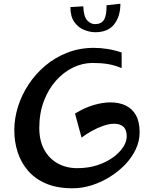

<svg xmlns="http://www.w3.org/2000/svg" viewBox="-20 -1011 826 1031"><path d="M370.2 0Q287 0 227.9 -25Q168.8 -50 130.8 -94Q92.8 -138 74.8 -194Q56.8 -250 56.8 -312Q56.8 -374 76.2 -437Q95.8 -500 132.8 -556.5Q169.8 -613 222.2 -657.5Q274.8 -702 340.9 -728Q407 -754 484.2 -754Q520 -754 557.5 -748Q595 -742 633.2 -729V-645.2Q595.2 -661.2 558.6 -667.1Q522 -673 477.5 -673Q423.2 -673 372 -648.2Q320.8 -623.5 279.9 -577.2Q239 -531 215 -466.8Q191 -402.5 191 -323.8Q191 -256 217.2 -207.6Q243.5 -159.2 289.8 -133.6Q336 -108 394.8 -108Q454 -108 502.8 -124Q551.5 -140 586.9 -165.8Q622.2 -191.5 641.4 -221.1Q660.5 -250.8 660.5 -278.8Q660.5 -314 642.9 -330.2Q625.2 -346.5 593.5 -346.5Q566.8 -346.5 535.2 -335.6Q503.8 -324.8 473.2 -307.9Q442.8 -291 418 -272L382.8 -401.2Q435.2 -433.2 483.6 -447.2Q532 -461.2 573 -461.2Q620.2 -461.2 655.4 -444.2Q690.5 -427.2 710.1 -392Q729.8 -356.8 729.8 -300.8Q729.8 -253.5 708.9 -209.1Q688 -164.8 651.8 -127.1Q615.5 -89.5 569.4 -60.9Q523.2 -32.2 472.1 -16.1Q421 0 370.2 0ZM491.8 -838Q461.8 -838 430.5 -851Q399.2 -864 378.6 -893.5Q358 -923 358 -973L427.2 -977Q429.2 -922.5 448 -902Q466.8 -881.5 490.2 -881.5Q524.5 -881.5 538.6 -905.1Q552.8 -928.8 552.2 -982.8L626.5 -991Q626.5 -923 593.1 -880.5Q559.8 -838 491.8 -838Z"/></svg>

Font: Marhey Light
Style: Regular
Weight: 300
Designer: Nur Syamsi & Bustanul Arifin
Foundry: Namelatype
Version: Version 1.000